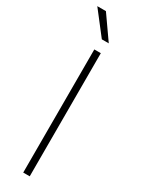

<svg xmlns="http://www.w3.org/2000/svg" viewBox="-238 -933 717 960"><g transform="rotate(30 121.0 -453.0)"><path d="M139.6 -710.9V0H102.1V-710.9ZM56.6 -905.8 149.4 -773.4H109.4L6.8 -905.8Z"/></g></svg>

Font: Roboto Condensed ExtraLight
Style: Regular
Weight: 250
Designer: Christian Robertson
Foundry: Google
Version: Version 3.008; 2023